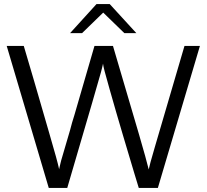

<svg xmlns="http://www.w3.org/2000/svg" viewBox="-20 -921 1021 945"><path d="M325 -758 455 -901H520L651 -758H592L488 -859L384 -758ZM13 -695H97Q138 -558 222 -267Q264 -124 271 -88Q271 -89 272.5 -95.5Q274 -102 276.5 -112.5Q279 -123 281 -131Q288 -156 303 -206Q318 -256 325 -281Q334 -317 346 -354L445 -695H536L664 -260Q701 -133 712 -87Q715 -105 742 -197L888 -695H964L757 4H663Q661 -2 640.5 -70Q620 -138 586 -252.5Q552 -367 520 -480L495 -570Q488 -597 487 -608Q487 -607 485.5 -600Q484 -593 481.5 -583.5Q479 -574 477 -566L433 -413L311 4H220Z"/></svg>

Font: Coval
Style: Light
Weight: 300
Foundry: Context Ltd
Version: Version 001.000